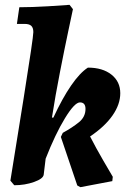

<svg xmlns="http://www.w3.org/2000/svg" viewBox="-20 -759 528 795"><path d="M240 -209Q280 -231 307 -253Q334 -275 334 -308Q334 -335 311 -335Q289 -335 249 -269.5Q209 -204 169 -102L161 -36Q159 -19 121 -5.5Q83 8 39 8L23 -11Q38 -102 78 -353Q118 -604 118 -626Q118 -644 109.5 -652Q101 -660 82 -660H50L60 -729Q111 -729 179 -733Q247 -737 268 -739L282 -721Q278 -702 263 -631.5Q248 -561 228.5 -461.5Q209 -362 195 -272H201Q238 -352 274.5 -405Q311 -458 344 -479Q405 -479 441.5 -450Q478 -421 478 -373Q478 -327 446 -281Q414 -235 353 -194Q377 -147 407.5 -94.5Q438 -42 447 -27L445 -9L313 16L300 9L232 -192Z"/></svg>

Font: Alegreya ExtraBold
Style: Italic
Weight: 800
Italic angle: -7°
Designer: Juan Pablo del Peral
Foundry: Huerta Tipografica
Version: Version 2.007; ttfautohint (v1.6)